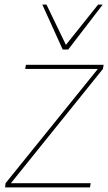

<svg xmlns="http://www.w3.org/2000/svg" viewBox="-20 -810 468 830"><path d="M2 0 4 -18 403 -512H89L92 -530H428L425 -512L27 -18H372L369 0ZM424 -790 275 -596H251L163 -790H181L265 -616L404 -790Z"/></svg>

Font: Georama Thin
Style: Italic
Weight: 100
Italic angle: -9°
Designer: Jean-Baptiste Levee
Foundry: Production Type
Version: Version 1.000